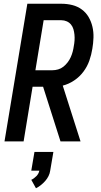

<svg xmlns="http://www.w3.org/2000/svg" viewBox="-20 -755 540 1025"><path d="M4 0 126 -735H308Q338 -735 366 -728Q394 -721 416.5 -704.5Q439 -688 453 -664Q467 -640 473.5 -612Q480 -584 479 -554Q478 -524 473 -495Q468 -463 457 -431.5Q446 -400 425.5 -372.5Q405 -345 376 -325.5Q347 -306 315 -298L410 0H303L210 -292H154L106 0ZM169 -380H260Q275 -380 290.5 -384.5Q306 -389 318.5 -399Q331 -409 341 -422Q351 -435 357.5 -449.5Q364 -464 368 -479Q372 -494 374 -509Q377 -524 378 -539.5Q379 -555 377.5 -570Q376 -585 372 -599Q368 -613 359 -624Q350 -635 336.5 -641Q323 -647 308 -647H213ZM172 250 147 205Q162 198 174.5 185Q187 172 190 156H147L164 56H265L248 156Q246 171 239 185Q232 199 221.5 211Q211 223 198.5 233Q186 243 172 250Z"/></svg>

Font: Iosevka SS04 Semibold Oblique
Style: Regular
Weight: 600
Italic angle: -9°
Monospace: yes
Designer: Belleve Invis
Foundry: Belleve Invis
Version: Version 19.0.0; ttfautohint (v1.8.4)